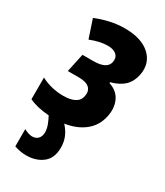

<svg xmlns="http://www.w3.org/2000/svg" viewBox="-198 -640 826 961"><g transform="rotate(30 215.0 -160.0)"><path d="M119 239Q99 239 82 235.5Q65 232 50 227V127Q62 134 74.5 138Q87 142 97 142Q119 142 131.5 128.5Q144 115 144 92Q144 72 136 50.5Q128 29 117 9Q47 4 2 -18V-143Q62 -112 131 -112Q171 -112 196 -125Q221 -138 226 -166Q232 -197 213.5 -214Q195 -231 154 -231H89L112 -338H174Q253 -338 262 -383Q267 -410 250.5 -425.5Q234 -441 199 -441Q156 -441 100 -419L65 -524Q103 -540 146 -549.5Q189 -559 230 -559Q327 -559 376.5 -513.5Q426 -468 412 -396Q403 -353 376.5 -327.5Q350 -302 300 -288V-283Q349 -267 367.5 -226.5Q386 -186 375 -135Q363 -77 319 -41Q275 -5 205 6Q226 28 238.5 56Q251 84 251 119Q251 180 213 209.5Q175 239 119 239Z"/></g></svg>

Font: Noto Sans Condensed ExtraBold
Style: Italic
Weight: 800
Width: 3
Italic angle: -12°
Designer: Monotype Design Team
Foundry: Monotype Imaging Inc.
Version: Version 2.013; ttfautohint (v1.8.4.7-5d5b)